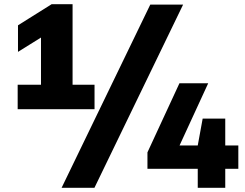

<svg xmlns="http://www.w3.org/2000/svg" viewBox="-20 -830 1170 918"><path d="M64.5 -308V-425H176V-650.5L66 -582V-709L227 -810H327V-425H432V-308ZM274.5 68 698.5 -808H855.5L431.5 68ZM685 -23V-101.5L838 -432H975.5L838.5 -134.5H925.5L949 -263H1057V-134.5H1119.5V-23H1057V68H925.5V-23Z"/></svg>

Font: Encode Sans Semi Expanded ExtraBold
Style: Regular
Weight: 800
Width: 6
Designer: Multiple Designers
Foundry: Impallari Type
Version: Version 3.000; ttfautohint (v1.8.3) -l 8 -r 50 -G 200 -x 14 